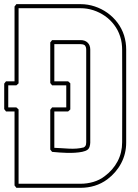

<svg xmlns="http://www.w3.org/2000/svg" viewBox="-31 -896 667 926"><path d="M-2 -503.9H39.1V-864.7Q41.5 -867.2 43.5 -870.1Q45.4 -873 47.9 -876H357.9Q392.6 -876 425.8 -865Q459 -854 486.8 -834.2Q514.6 -814.5 535.6 -786.6Q556.6 -758.8 567.4 -725.1Q577.6 -691.9 577.6 -657.2V-208.5Q577.6 -154.8 553.5 -108.9Q529.3 -63 486.3 -30.8Q458.5 -10.3 425.8 -0.2Q393.1 9.8 357.9 9.8H47.9Q45.4 6.8 43.5 3.9Q41.5 1 39.1 -1.5V-358.4H-2Q-4.4 -361.3 -6.3 -364.3Q-8.3 -367.2 -10.7 -369.6V-492.7ZM8.8 -484.4V-377.9H47.9Q50.8 -375.5 53.5 -373Q56.2 -370.6 58.6 -368.2V-9.8H357.9Q389.2 -9.8 419.2 -18.6Q449.2 -27.3 474.1 -46.4Q514.2 -76.2 536.1 -117.9Q558.1 -159.7 558.1 -210Q559.1 -432.6 558.1 -654.8Q558.1 -671.9 555.9 -688.2Q553.7 -704.6 548.3 -720.7Q538.6 -751 519.5 -776.1Q500.5 -801.3 474.9 -819.1Q449.2 -836.9 419.2 -846.7Q389.2 -856.4 357.9 -856.4H58.6V-494.1Q56.2 -491.7 53.5 -489.3Q50.8 -486.8 47.9 -484.4ZM211.4 -174.8V-366.7Q213.9 -369.1 215.8 -372.1Q217.8 -375 220.2 -377.9H288.6V-484.4H220.2Q217.8 -487.3 215.8 -490.2Q213.9 -493.2 211.4 -495.6V-691.4Q213.9 -693.8 215.8 -696.8Q217.8 -699.7 220.2 -702.6H357.9Q378.9 -702.6 391.6 -690.4Q404.3 -678.2 404.3 -657.2V-208.5Q404.3 -200.2 401.4 -189.7Q398.4 -179.2 391.1 -173.8Q381.8 -167 365.7 -163.8Q349.6 -160.6 330.8 -159.4Q312 -158.2 292.7 -158.7Q273.4 -159.2 257.6 -160.4Q241.7 -161.6 231.2 -162.6Q220.7 -163.6 220.2 -163.6ZM231 -183.1Q249 -182.6 266.8 -181.2Q284.7 -179.7 302.7 -179Q320.8 -178.2 338.4 -179.4Q356 -180.7 373 -185.1L378.9 -189.5Q382.8 -193.8 383.8 -199.2Q384.8 -204.6 384.8 -210Q385.3 -432.6 384.8 -655.3Q384.8 -662.1 383.5 -667Q382.3 -671.9 378.4 -677.2Q373.5 -680.7 368.7 -681.9Q363.8 -683.1 357.9 -683.1H231V-503.9H297.4Q300.3 -501.5 303 -499Q305.7 -496.6 308.1 -494.1V-368.2Q305.7 -365.7 303 -363.3Q300.3 -360.8 297.4 -358.4H231Z"/></svg>

Font: Preussische VI 9 Linie
Style: Regular
Weight: 400
Designer: Peter Wiegel
Foundry: Peter Wiegel
Version: Version 1.000 2009 initial release